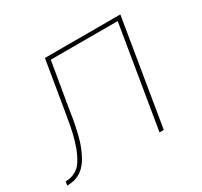

<svg xmlns="http://www.w3.org/2000/svg" viewBox="-146 -670 861 820"><g transform="rotate(-30 284.5 -260.0)"><path d="M-31 0 -28 -19Q-13 -19 2.5 -23.5Q18 -28 31.5 -38Q45 -48 54 -62Q63 -76 70 -90.5Q77 -105 82.5 -120Q88 -135 92.5 -150.5Q97 -166 100.5 -181Q104 -196 107 -211.5Q110 -227 112.5 -242.5Q115 -258 118 -273L159 -520H531L445 0H424L507 -501H177L138 -270Q136 -253 133 -236.5Q130 -220 126.5 -203Q123 -186 119 -169.5Q115 -153 110 -136.5Q105 -120 98 -103.5Q91 -87 82.5 -71Q74 -55 62 -41Q50 -27 35 -17.5Q20 -8 3 -4Q-14 0 -31 0Z"/></g></svg>

Font: Iosevka Aile Thin Oblique
Style: Regular
Weight: 100
Italic angle: -9°
Designer: Belleve Invis
Foundry: Belleve Invis
Version: Version 31.1.0; ttfautohint (v1.8.4)